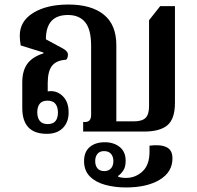

<svg xmlns="http://www.w3.org/2000/svg" viewBox="-20 -579 866 845"><path d="M186 10Q78 10 78 -104V-216Q78 -268 100.5 -298.5Q123 -329 171 -344V-348L71 -379Q69 -392 68 -402.5Q67 -413 67 -422Q67 -486 126.5 -522.5Q186 -559 281 -559Q382 -559 437 -514.5Q492 -470 492 -380V-45H570Q605 -45 620.5 -60Q636 -75 636 -112V-490L685 -552H750V-127Q750 -56 717 -28Q684 0 614 0H346V-42H354Q381 -42 381 -73V-377Q381 -449 355 -481Q329 -513 279 -513Q182 -513 182 -406L256 -366Q279 -354 279 -338Q279 -324 271 -316Q229 -314 209.5 -290Q190 -266 190 -213V-177Q196 -178 204 -178Q235 -178 258.5 -153.5Q282 -129 282 -84Q282 -41 256.5 -15.5Q231 10 186 10ZM190 -33Q214 -33 224.5 -46.5Q235 -60 235 -84Q235 -108 224 -122Q213 -136 189 -136Q165 -136 154.5 -122Q144 -108 144 -85Q144 -61 155 -47Q166 -33 190 -33ZM534 246Q485 246 443 234.5Q401 223 375.5 197.5Q350 172 350 130Q350 89 375 68Q400 47 441 47Q481 47 507 68Q533 89 533 129Q533 156 522.5 171.5Q512 187 500 195V199Q515 204 535 204Q576 204 607 175.5Q638 147 638 89V62Q686 56 712.5 68.5Q739 81 739 118Q739 178 683 212Q627 246 534 246ZM439 174Q458 174 468.5 162Q479 150 479 130Q479 110 468.5 98Q458 86 438 86Q419 86 409 98Q399 110 399 130Q399 150 409 162Q419 174 439 174Z"/></svg>

Font: Noto Serif Thai SemiCondensed SemiBold
Style: Regular
Weight: 600
Width: 4
Designer: Monotype Design Team
Foundry: Monotype Imaging Inc.
Version: Version 2.002; ttfautohint (v1.8.4.7-5d5b)